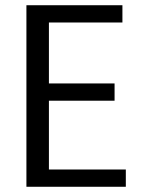

<svg xmlns="http://www.w3.org/2000/svg" viewBox="-20 -712 602 734"><path d="M461 2V-64H167V-327H418V-393H167V-626H448V-692H81V2Z"/></svg>

Font: Repo
Style: Regular
Weight: 400
Designer: Stefan Peev
Foundry: Context Ltd
Version: Version 0.000